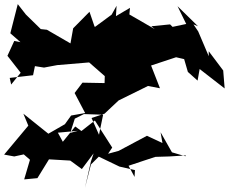

<svg xmlns="http://www.w3.org/2000/svg" viewBox="-124 -763 1107 929"><g transform="rotate(-90 429.5 -298.5)"><path d="M251 -512 320 -490 342 -446 339 -353 242 -373 323 -409 344 -346 363 -326 408 -278 478 -136 467 -78 577 -121 617 0 608 39 546 57 504 104 560 114 466 235 553 228 646 158H622L742 107L776 84L767 106L864 7L778 49L764 -17L776 -29L767 -120L753 -103L824 -226L856 -223L816 -291L866 -288L823 -312L759 -399L723 -365L767 -395L837 -419L757 -498L684 -511L750 -625L756 -680L735 -636L824 -727L874 -766L733 -802L690 -753L696 -783L624 -816L542 -752L485 -798L517 -805L530 -692L574 -683L567 -639L579 -575L592 -420L611 -444L593 -422L510 -327L597 -343L492 -346L494 -453L444 -491L347 -440L335 -508L293 -538L247 -618L344 -739L286 -715L146 -832L137 -783L147 -737L121 -707L26 -735L32 -671L123 -615L117 -512L76 -456L152 -399L113 -412L-15 -441L98 -412L136 -374L88 -274L71 -199L38 -201L92 -230L117 -155L135 -100L137 -33L142 48L138 45L157 -20L254 -75L202 -66L237 -141L164 -278L150 -329L180 -309L311 -393L260 -458L282 -488L208 -548L252 -572L261 -475Z"/></g></svg>

Font: Hussar Lance
Style: Regular
Weight: 700
Foundry: Cannot Into Space Fonts, PlusOne Fonts
Version: Version 2.27